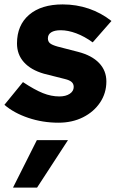

<svg xmlns="http://www.w3.org/2000/svg" viewBox="-29 -545 554 870"><path d="M236 11Q164 11 99 -11Q34 -33 -9 -70L75 -173Q128 -138 165.5 -123Q203 -108 240 -108Q269 -108 287 -120Q305 -132 305 -151Q305 -165 295.5 -173.5Q286 -182 265 -187L170 -211Q111 -228 79.5 -263Q48 -298 48 -348Q48 -431 103 -478Q158 -525 255 -525Q317 -525 373 -506Q429 -487 476 -450L391 -353Q354 -380 316.5 -394Q279 -408 246 -408Q218 -408 203 -398.5Q188 -389 188 -371Q188 -357 197.5 -349Q207 -341 232 -334L325 -310Q387 -294 420 -259.5Q453 -225 453 -176Q453 -123 424.5 -80.5Q396 -38 347 -13.5Q298 11 236 11ZM30 305 138 90H279L139 305Z"/></svg>

Font: Red Hat Text
Style: Italic
Weight: 300
Italic angle: -12°
Designer: Pentagram, MCKL
Foundry: Pentagram, MCKL
Version: Version 1.023